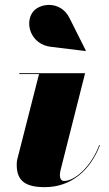

<svg xmlns="http://www.w3.org/2000/svg" viewBox="-20 -762 450 792"><path d="M189 -569 332.5 -551.5 334 -553.5 266.5 -688C229 -762 140.5 -749.5 114 -710.5C81 -662.5 109 -579 189 -569ZM392 -162.5 389.5 -164C355 -72.5 287.5 -15.5 244.5 -15.5C231.5 -15.5 227 -28 227 -39C227 -44 228 -51 229 -57L331 -460H59.5V-456.5H141L51.5 -105.5C49.5 -99 49 -88 49 -82C49 -13.5 88 10 165 10C275 10 353.5 -61.5 392 -162.5Z"/></svg>

Font: Bodoni* 48pt Fatface
Style: Italic
Weight: 900
Italic angle: -13°
Version: Version 2.3